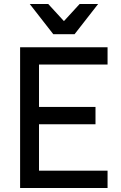

<svg xmlns="http://www.w3.org/2000/svg" viewBox="-20 -935 600 955"><path d="M80 -700H515V-614H174V-403H455V-317H174V-86H515V0H80ZM128 -915H220L298 -830L376 -915H468L351 -765H245Z"/></svg>

Font: PT Root UI Medium
Style: Regular
Weight: 500
Designer: Vitaly Kuzmin
Foundry: ParaType Ltd.
Version: Version 2.001G